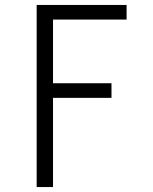

<svg xmlns="http://www.w3.org/2000/svg" viewBox="-20 -755 616 775"><path d="M128 0H194V-360H430V-419H194V-676H491V-735H128Z"/></svg>

Font: Iosevka Sparkle Light
Style: Regular
Weight: 300
Designer: Belleve Invis
Foundry: Belleve Invis
Version: Version 4.5.0; ttfautohint (v1.8.3)